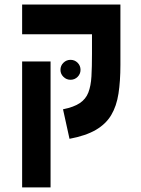

<svg xmlns="http://www.w3.org/2000/svg" viewBox="-20 -606 626 851"><path d="M513.7 -585.9V-318.4Q513.7 -246.1 505.1 -190.9Q496.6 -135.7 472.9 -95.9Q449.2 -56.2 404.8 -30.3Q360.4 -4.4 288.1 9.3L259.3 -121.6Q307.6 -131.3 334 -149.2Q360.4 -167 371.6 -196Q382.8 -225.1 385.3 -267.3Q387.7 -309.6 387.7 -367.2V-454.1H78.1V-585.9ZM204.1 224.6H78.1V-333.5H204.1ZM292.5 -252.4Q274.4 -252.4 261.2 -265.4Q248 -278.3 248 -296.4Q248 -314.9 261.2 -327.9Q274.4 -340.8 292.5 -340.8Q311 -340.8 324 -327.9Q336.9 -314.9 336.9 -296.4Q336.9 -278.3 324 -265.4Q311 -252.4 292.5 -252.4Z"/></svg>

Font: Cascadia Code PL
Style: Bold
Weight: 700
Monospace: yes
Designer: Aaron Bell
Foundry: Saja Typeworks
Version: Version 2404.023; ttfautohint (v1.8.4)